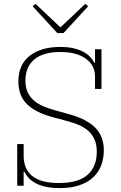

<svg xmlns="http://www.w3.org/2000/svg" viewBox="-20 -950 620 982"><path d="M286 12Q243 12 212.5 5Q182 -2 160.5 -14Q139 -26 125.5 -41Q112 -56 104 -73H101V0H68V-213H101V-153Q101 -124 110 -98.5Q119 -73 140 -54Q161 -35 195.5 -24.5Q230 -14 281 -14Q381 -14 428 -56Q475 -98 475 -174Q475 -211 463 -237.5Q451 -264 430 -282Q409 -300 381.5 -311.5Q354 -323 323 -331L256 -349Q206 -362 171 -380Q136 -398 114.5 -421Q93 -444 83.5 -472Q74 -500 74 -533Q74 -620 132.5 -665Q191 -710 288 -710Q327 -710 356.5 -703Q386 -696 407 -684.5Q428 -673 441.5 -658.5Q455 -644 462 -629H466V-698H499V-495H466V-559Q466 -615 419.5 -649.5Q373 -684 288 -684Q201 -684 155.5 -646Q110 -608 110 -537Q110 -502 122 -477Q134 -452 155 -434.5Q176 -417 204 -405.5Q232 -394 265 -385L330 -367Q381 -353 415.5 -334.5Q450 -316 471 -293Q492 -270 501.5 -242Q511 -214 511 -181Q511 -138 497 -102.5Q483 -67 455 -41.5Q427 -16 384.5 -2Q342 12 286 12ZM147 -918 162 -930 289 -810 416 -930 431 -918 305 -781H273Z"/></svg>

Font: IBM Plex Serif ExtLt
Style: Regular
Weight: 200
Designer: Mike Abbink, Paul van der Laan, Pieter van Rosmalen
Foundry: Bold Monday
Version: Version 3.001